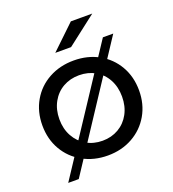

<svg xmlns="http://www.w3.org/2000/svg" viewBox="-145 -847 924 1028"><g transform="rotate(-20 317.5 -333.0)"><path d="M42 -265Q42 -343 77.5 -404.5Q113 -466 176 -500.5Q239 -535 318 -535Q397 -535 459.5 -500.5Q522 -466 557.5 -404.5Q593 -343 593 -265Q593 -187 557.5 -125.5Q522 -64 459.5 -29Q397 6 318 6Q239 6 176 -29Q113 -64 77.5 -125.5Q42 -187 42 -265ZM496 -265Q496 -320 473 -362.5Q450 -405 409.5 -428Q369 -451 318 -451Q267 -451 226.5 -428Q186 -405 162.5 -362.5Q139 -320 139 -265Q139 -210 162.5 -167.5Q186 -125 226.5 -101.5Q267 -78 318 -78Q369 -78 409.5 -101.5Q450 -125 473 -167.5Q496 -210 496 -265ZM508 -598H567L127 71H67ZM376 -737H498L330 -607H240Z"/></g></svg>

Font: Idrija
Style: Regular
Weight: 500
Designer: Julieta Ulanovsky
Foundry: Julieta Ulanovsky
Version: Version 7.200